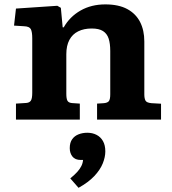

<svg xmlns="http://www.w3.org/2000/svg" viewBox="-20 -558 801 896"><path d="M54.5 0V-74.5L102 -77.5Q117.5 -78.5 124 -88.3Q130.5 -98 130.5 -125.5V-378.5Q130.5 -409 124 -421.7Q117.5 -434.5 93 -435.5L45.5 -438.5L54.5 -518L247.5 -531L264 -521.5L272.5 -430.5H277.5Q305.5 -480 355.8 -508.8Q406 -537.5 471.5 -537.5Q533.5 -537.5 573.8 -515.8Q614 -494 633.8 -455.2Q653.5 -416.5 653.5 -364.5V-117.5Q653.5 -99 658.8 -88.8Q664 -78.5 687 -76.5L731.5 -74V0H433V-74.5L464.5 -76.5Q481.5 -78 488 -86Q494.5 -94 494.5 -118V-320Q494.5 -355 487 -378Q479.5 -401 460.7 -413Q442 -425 408 -425Q371.5 -425 344.8 -411.7Q318 -398.5 303.8 -371.7Q289.5 -345 289.5 -305V-120.5Q289.5 -98 294.5 -88.3Q299.5 -78.5 316 -77L352.5 -74.5V0ZM346.5 318.5 308 274.5Q328 258 340.5 244.3Q353 230.5 359.7 216.8Q366.5 203 367.5 188.5H357Q330.5 188.5 318 172.5Q305.5 156.5 305.5 133.5Q305.5 107.5 316.8 91.8Q328 76 346.8 68.8Q365.5 61.5 387.5 61.5Q411.5 61.5 430.5 71.3Q449.5 81 460.5 100.3Q471.5 119.5 471.5 148.5Q471.5 175 459.5 204.8Q447.5 234.5 420 263.8Q392.5 293 346.5 318.5Z"/></svg>

Font: Literata Variable Black
Style: Regular
Weight: 900
Designer: Latin by Veronika Burian and Jose Scaglione. Greek by Irene Vlachou. Cyrillic by Vera Evstafieva.
Foundry: TypeTogether
Version: Version 3.021